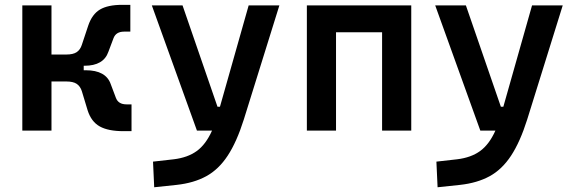

<svg xmlns="http://www.w3.org/2000/svg" viewBox="-20 -540 2384 794"><path d="M72.3 0V-517.6H192.9V-314.5H253.9Q282.7 -314.5 297.4 -324.5Q312 -334.5 318.4 -354.5L344.7 -433.6Q360.8 -481.4 393.6 -500.7Q426.3 -520 485.4 -520H519V-409.2H493.2Q460 -409.2 449.7 -382.8L428.2 -325.7Q408.2 -268.1 329.6 -268.1H326.2V-249.5H334.5Q418 -249.5 438 -191.9L459.5 -134.8Q469.7 -108.4 502.9 -108.4H523.9V2.4H490.2Q427.7 2.4 392.6 -17.1Q357.4 -36.6 342.3 -84L318.4 -163.1Q312 -183.1 297.4 -193.1Q282.7 -203.1 253.9 -203.1H192.9V0Z M617.7 234.4 612.8 128.4 698.7 118.7Q755.9 111.8 793.5 84.7Q831.1 57.6 856.9 0H794.4L607.9 -517.6H734.9L879.4 -98.6H889.6L1008.3 -517.6H1135.3L988.3 -45.9Q959 46.9 921.6 103.8Q884.3 160.6 833 188.7Q781.7 216.8 710.4 224.6Z M1560.1 0V-406.7H1369.6V0H1249V-517.6H1680.7V0Z M1789.6 234.4 1784.7 128.4 1870.6 118.7Q1927.7 111.8 1965.3 84.7Q2002.9 57.6 2028.8 0H1966.3L1779.8 -517.6H1906.7L2051.3 -98.6H2061.5L2180.2 -517.6H2307.1L2160.2 -45.9Q2130.9 46.9 2093.5 103.8Q2056.2 160.6 2004.9 188.7Q1953.6 216.8 1882.3 224.6Z"/></svg>

Font: CaskaydiaCove NFP SemiBold
Style: Regular
Weight: 600
Designer: Aaron Bell
Foundry: Saja Typeworks
Version: Version 2111.001; VTT 6.35;Nerd Fonts 3.1.1